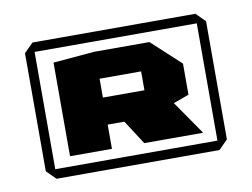

<svg xmlns="http://www.w3.org/2000/svg" viewBox="-49 -828 616 470"><g transform="rotate(-10 259.5 -592.5)"><path d="M99 -471.6V-704.3L202.2 -713.1H203.2V-471.6ZM56.9 -423 34.2 -445.6V-738.1H57.9V-423ZM57.9 -423V-446.6H484.3V-445.6L462 -423ZM283.6 -471.6 211.8 -582.6 350.5 -586.4 429.2 -472.7V-471.6ZM203.2 -531.8V-599H306.4V-531.8ZM306.4 -531.8V-645.9H410.7V-569.6L307.4 -531.8ZM203.2 -645.9V-713.1H338.9L410.7 -646.9V-645.9ZM34.2 -738.1V-739.1L56.9 -761.7H461V-738.1ZM461 -446.6V-761.7H462L484.3 -739.1V-446.6Z"/></g></svg>

Font: Foldit Thin
Style: Regular
Weight: 100
Designer: Sophia Tai
Foundry: Sophia Tai
Version: Version 1.003